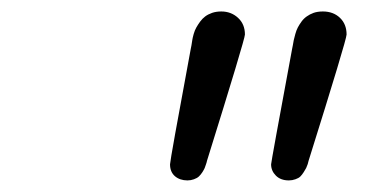

<svg xmlns="http://www.w3.org/2000/svg" viewBox="-20 -641 648 333"><path d="M274.9 -356Q274.9 -362.8 311 -557.1L312 -562Q313 -567.9 313.5 -571.5Q314 -575.2 315.9 -582Q317.9 -588.9 320.6 -593.5Q323.2 -598.1 327.1 -603.5Q331.1 -608.9 335.9 -612.5Q340.8 -616.2 347.9 -618.7Q355 -621.1 363.8 -621.1Q380.9 -621.1 392.8 -610.1Q404.8 -599.1 404.8 -581.1Q404.8 -573.2 338.9 -361.8Q338.9 -360.8 337.4 -356.4Q335.9 -352.1 335 -349.6Q334 -347.2 331.1 -342.5Q328.1 -337.9 325 -335Q321.8 -332 316.4 -330.1Q311 -328.1 305.2 -328.1Q292 -328.1 283.4 -335.4Q274.9 -342.8 274.9 -356ZM450.2 -356Q450.2 -359.9 486.8 -557.1L487.8 -562Q488.8 -567.9 489.5 -571.5Q490.2 -575.2 492.2 -582Q494.1 -588.9 496.6 -593.5Q499 -598.1 502.9 -603.5Q506.8 -608.9 512 -612.5Q517.1 -616.2 523.9 -618.7Q530.8 -621.1 540 -621.1Q558.1 -621.1 569.6 -610.1Q581.1 -599.1 581.1 -581.1Q581.1 -572.3 515.1 -361.8Q515.1 -360.8 513.7 -356.4Q512.2 -352.1 511 -349.6Q509.8 -347.2 506.8 -342.5Q503.9 -337.9 501 -335Q498 -332 492.4 -330.1Q486.8 -328.1 481 -328.1Q466.8 -328.1 458.5 -336.4Q450.2 -344.7 450.2 -356Z"/></svg>

Font: CMU Typewriter Text Variable Width
Style: Italic
Weight: 500
Italic angle: -14.04°
Version: Version 0.7.0